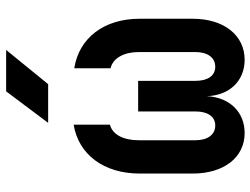

<svg xmlns="http://www.w3.org/2000/svg" viewBox="-118 -708 835 640"><g transform="rotate(-90 300.0 -387.5)"><path d="M211 -645H340L454 -785H316ZM177 10C247 10 296 -40 300 -116C302 -42 350 10 421 10C503 10 558 -59 558 -163V-340C558 -459 494 -542 393 -558V-437C427 -429 447 -392 447 -343V-154C447 -113 428 -88 398 -88C368 -88 351 -113 351 -154V-345H249V-154C249 -113 232 -88 202 -88C172 -88 153 -113 153 -154V-343C153 -394 172 -431 205 -439V-560C106 -544 42 -460 42 -340V-163C42 -59 96 10 177 10Z"/></g></svg>

Font: JetBrains Mono
Style: Bold
Weight: 558
Monospace: yes
Designer: Philipp Nurullin, Konstantin Bulenkov
Foundry: JetBrains
Version: Version 2.305